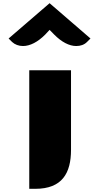

<svg xmlns="http://www.w3.org/2000/svg" viewBox="-20 -940 624 1208"><path d="M164.1 248H201.7C371.1 248 426.8 149.4 426.8 2.4V-498H164.1ZM124.5 -650.4C169.4 -650.4 217.8 -675.8 264.2 -722.2C273.4 -731.4 282.7 -742.2 292 -752L321.3 -722.2C367.2 -675.8 415.5 -650.4 459.5 -650.4C486.3 -650.4 509.8 -658.2 527.3 -675.8L549.3 -697.8L292 -919.9L34.2 -697.8L56.2 -675.8C73.2 -659.7 98.1 -650.4 124.5 -650.4Z"/></svg>

Font: Plaster
Style: Regular
Weight: 400
Designer: Eben Sorkin
Foundry: Eben Sorkin
Version: Version 1.007